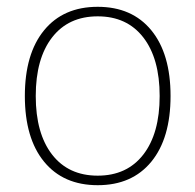

<svg xmlns="http://www.w3.org/2000/svg" viewBox="-20 -532 574 564"><path d="M53 -250Q53 -374 109.5 -443Q166 -512 267 -512Q368 -512 424.5 -443Q481 -374 481 -250Q481 -126 424.5 -57Q368 12 267 12Q166 12 109.5 -57Q53 -126 53 -250ZM449 -250Q449 -360 401 -422Q353 -484 267 -484Q181 -484 133 -422Q85 -360 85 -250Q85 -140 133 -78Q181 -16 267 -16Q353 -16 401 -78Q449 -140 449 -250Z"/></svg>

Font: Arima Madurai Thin
Style: Regular
Weight: 250
Designer: Joana Correia and Natanael Gama
Foundry: NDISCOVER
Version: Version 1.020; ttfautohint (v1.5) -l 7 -r 28 -G 50 -x 13 -D 